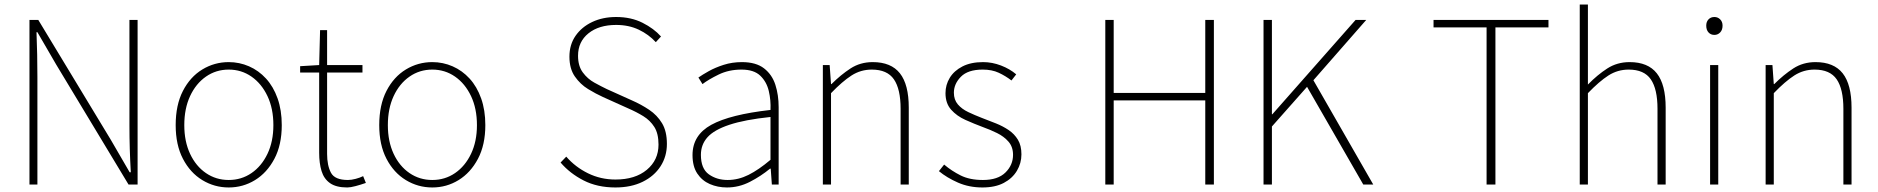

<svg xmlns="http://www.w3.org/2000/svg" viewBox="-20 -814 8284 847"><path d="M110 0V-726H149L469 -197L552 -54H557Q554 -107 552.5 -157.5Q551 -208 551 -259V-726H587V0H547L228 -529L145 -672H141Q143 -621 144 -573Q145 -525 145 -473V0Z M989 13Q926 13 872.5 -19.5Q819 -52 787 -113.5Q755 -175 755 -262Q755 -351 787 -413Q819 -475 872.5 -507.5Q926 -540 989 -540Q1036 -540 1078.5 -521.5Q1121 -503 1153.5 -467.5Q1186 -432 1204.5 -380Q1223 -328 1223 -262Q1223 -175 1190.5 -113.5Q1158 -52 1105 -19.5Q1052 13 989 13ZM989 -20Q1045 -20 1089.5 -50.5Q1134 -81 1160 -135.5Q1186 -190 1186 -262Q1186 -335 1160 -390Q1134 -445 1089.5 -476Q1045 -507 989 -507Q933 -507 888.5 -476Q844 -445 818.5 -390Q793 -335 793 -262Q793 -190 818.5 -135.5Q844 -81 888.5 -50.5Q933 -20 989 -20Z M1512 13Q1463 13 1436 -6Q1409 -25 1398.5 -59.5Q1388 -94 1388 -140V-494H1304V-522L1388 -527L1392 -681H1423V-527H1579V-494H1423V-135Q1423 -84 1440 -52Q1457 -20 1515 -20Q1530 -20 1549 -25Q1568 -30 1582 -37L1594 -7Q1571 1 1548.5 7Q1526 13 1512 13Z M1887 13Q1824 13 1770.5 -19.5Q1717 -52 1685 -113.5Q1653 -175 1653 -262Q1653 -351 1685 -413Q1717 -475 1770.5 -507.5Q1824 -540 1887 -540Q1934 -540 1976.5 -521.5Q2019 -503 2051.5 -467.5Q2084 -432 2102.5 -380Q2121 -328 2121 -262Q2121 -175 2088.5 -113.5Q2056 -52 2003 -19.5Q1950 13 1887 13ZM1887 -20Q1943 -20 1987.5 -50.5Q2032 -81 2058 -135.5Q2084 -190 2084 -262Q2084 -335 2058 -390Q2032 -445 1987.5 -476Q1943 -507 1887 -507Q1831 -507 1786.5 -476Q1742 -445 1716.5 -390Q1691 -335 1691 -262Q1691 -190 1716.5 -135.5Q1742 -81 1786.5 -50.5Q1831 -20 1887 -20Z M2695 13Q2615 13 2554.5 -18Q2494 -49 2453 -97L2478 -123Q2518 -77 2574 -49.5Q2630 -22 2695 -22Q2782 -22 2833.5 -65Q2885 -108 2885 -176Q2885 -225 2866.5 -254Q2848 -283 2818 -301.5Q2788 -320 2751 -336L2640 -386Q2609 -400 2574.5 -421Q2540 -442 2516 -476.5Q2492 -511 2492 -564Q2492 -617 2519 -656Q2546 -695 2592.5 -717Q2639 -739 2698 -739Q2764 -739 2814.5 -713.5Q2865 -688 2896 -653L2873 -628Q2842 -662 2798 -683Q2754 -704 2698 -704Q2622 -704 2576 -667Q2530 -630 2530 -568Q2530 -523 2551 -494.5Q2572 -466 2602 -449.5Q2632 -433 2657 -421L2768 -371Q2809 -353 2844 -329.5Q2879 -306 2900.5 -270.5Q2922 -235 2922 -179Q2922 -124 2894 -80.5Q2866 -37 2815 -12Q2764 13 2695 13Z M3187 13Q3146 13 3111.5 -2Q3077 -17 3056 -48.5Q3035 -80 3035 -130Q3035 -218 3118 -263.5Q3201 -309 3379 -329Q3381 -372 3371.5 -412.5Q3362 -453 3334 -480Q3306 -507 3251 -507Q3195 -507 3150 -485Q3105 -463 3079 -443L3061 -472Q3078 -484 3106.5 -500Q3135 -516 3172.5 -528Q3210 -540 3253 -540Q3315 -540 3350.5 -512.5Q3386 -485 3400.5 -440Q3415 -395 3415 -341V0H3385L3380 -70H3377Q3337 -37 3288.5 -12Q3240 13 3187 13ZM3190 -20Q3237 -20 3282 -42.5Q3327 -65 3379 -109V-298Q3265 -286 3197.5 -263.5Q3130 -241 3101 -208.5Q3072 -176 3072 -131Q3072 -70 3107 -45Q3142 -20 3190 -20Z M3610 0V-527H3640L3646 -443H3648Q3689 -484 3732 -512Q3775 -540 3830 -540Q3911 -540 3950 -490.5Q3989 -441 3989 -339V0H3953V-334Q3953 -421 3923.5 -464Q3894 -507 3826 -507Q3777 -507 3736.5 -481Q3696 -455 3646 -403V0Z M4314 13Q4255 13 4206 -8.5Q4157 -30 4122 -59L4145 -88Q4178 -60 4218 -40Q4258 -20 4316 -20Q4382 -20 4415.5 -53Q4449 -86 4449 -131Q4449 -166 4429 -189Q4409 -212 4378.5 -227Q4348 -242 4317 -253Q4277 -268 4239 -285Q4201 -302 4176 -330Q4151 -358 4151 -403Q4151 -440 4170 -471Q4189 -502 4226 -521Q4263 -540 4317 -540Q4357 -540 4396 -525Q4435 -510 4463 -486L4442 -459Q4416 -479 4386 -493Q4356 -507 4315 -507Q4250 -507 4219 -475.5Q4188 -444 4188 -405Q4188 -374 4205.5 -353.5Q4223 -333 4251.5 -319.5Q4280 -306 4311 -294Q4343 -282 4374 -269.5Q4405 -257 4430 -240Q4455 -223 4470.5 -197.5Q4486 -172 4486 -133Q4486 -94 4466 -60.5Q4446 -27 4408 -7Q4370 13 4314 13Z M4856 0V-726H4893V-404H5297V-726H5335V0H5297V-371H4893V0Z M5554 0V-726H5591V-310H5593L5960 -726H6007L5774 -460L6038 0H5994L5746 -431L5591 -256V0Z M6538 0V-693H6304V-726H6811V-693H6577V0Z M6949 0V-794H6985V-560V-441Q7027 -484 7070.5 -512Q7114 -540 7169 -540Q7250 -540 7289 -490.5Q7328 -441 7328 -339V0H7292V-334Q7292 -421 7262.5 -464Q7233 -507 7165 -507Q7116 -507 7075.5 -481Q7035 -455 6985 -403V0Z M7524 0V-527H7560V0ZM7543 -660Q7527 -660 7517 -671Q7507 -682 7507 -701Q7507 -718 7517 -728.5Q7527 -739 7543 -739Q7558 -739 7568.5 -728.5Q7579 -718 7579 -701Q7579 -682 7568.5 -671Q7558 -660 7543 -660Z M7769 0V-527H7799L7805 -443H7807Q7848 -484 7891 -512Q7934 -540 7989 -540Q8070 -540 8109 -490.5Q8148 -441 8148 -339V0H8112V-334Q8112 -421 8082.5 -464Q8053 -507 7985 -507Q7936 -507 7895.5 -481Q7855 -455 7805 -403V0Z"/></svg>

Font: Noto Sans HK Thin
Style: Regular
Weight: 100
Designer: Ryoko NISHIZUKA 西塚涼子 (kana, bopomofo & ideographs); Paul D. Hunt (Latin, Greek & Cyrillic); Sandoll Communications 산돌커뮤니
Foundry: Adobe
Version: Version 2.004-H2;hotconv 1.0.118;makeotfexe 2.5.65603